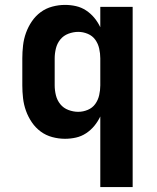

<svg xmlns="http://www.w3.org/2000/svg" viewBox="-20 -558 640 783"><path d="M389 205V-83Q379 -62 364.5 -44.5Q350 -27 331 -14.5Q312 -2 290 3Q268 8 245 8Q219 8 193 1Q167 -6 146 -21.5Q125 -37 110 -59Q95 -81 86 -106Q77 -131 74 -157.5Q71 -184 71 -210V-320Q71 -346 74 -372.5Q77 -399 86 -424Q95 -449 110 -471Q125 -493 146 -508.5Q167 -524 193 -531Q219 -538 245 -538Q268 -538 290 -533Q312 -528 331 -515.5Q350 -503 364.5 -485.5Q379 -468 389 -447V-530H521V205ZM299 -102Q319 -102 338 -110Q357 -118 368.5 -134Q380 -150 384.5 -170Q389 -190 389 -210V-320Q389 -340 384.5 -360Q380 -380 368.5 -396Q357 -412 338 -420Q319 -428 299 -428Q279 -428 259 -420.5Q239 -413 226 -397Q213 -381 208 -360.5Q203 -340 203 -320V-210Q203 -190 208 -169.5Q213 -149 226 -133Q239 -117 259 -109.5Q279 -102 299 -102Z"/></svg>

Font: Iosevka Curly XBdEx
Style: Regular
Weight: 800
Width: 7
Monospace: yes
Designer: Belleve Invis
Foundry: Belleve Invis
Version: Version 11.1.0; ttfautohint (v1.8.3)